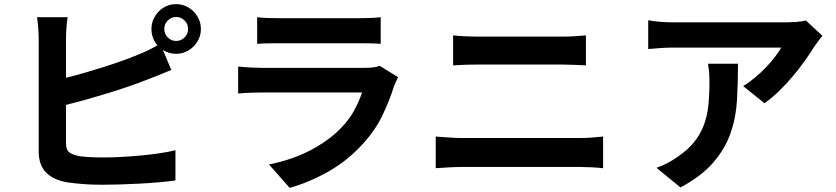

<svg xmlns="http://www.w3.org/2000/svg" viewBox="-20 -850 4040 928"><path d="M831 -652Q855 -652 872 -669Q889 -686 889 -710Q889 -734 872 -751Q855 -768 831 -768Q808 -768 791 -751Q774 -734 774 -710Q774 -686 791 -669Q808 -652 831 -652ZM299 -474Q343 -485 390 -498.5Q437 -512 482.5 -526.5Q528 -541 570 -556Q612 -571 645 -585Q669 -594 692 -605Q715 -616 741 -631Q727 -647 719.5 -667Q712 -687 712 -710Q712 -735 721.5 -756.5Q731 -778 747 -794.5Q763 -811 784.5 -820.5Q806 -830 831 -830Q856 -830 877.5 -820.5Q899 -811 915.5 -794.5Q932 -778 941.5 -756.5Q951 -735 951 -710Q951 -685 941.5 -663.5Q932 -642 915.5 -625.5Q899 -609 877.5 -599.5Q856 -590 831 -590Q795 -590 767 -609L808 -512Q779 -500 747.5 -487Q716 -474 691 -465Q653 -450 605.5 -433.5Q558 -417 506 -401Q454 -385 401 -370Q348 -355 299 -343V-158Q299 -126 314.5 -114Q330 -102 364 -95Q387 -92 416.5 -90.5Q446 -89 480 -89Q519 -89 566.5 -91.5Q614 -94 662 -98.5Q710 -103 753.5 -109.5Q797 -116 828 -124V22Q793 27 748.5 31Q704 35 656 37.5Q608 40 560.5 41.5Q513 43 472 43Q423 43 379.5 39.5Q336 36 304 31Q238 20 202.5 -16.5Q167 -53 167 -118V-663Q167 -671 166.5 -684Q166 -697 165 -711.5Q164 -726 162.5 -740.5Q161 -755 159 -767H307Q303 -744 301 -714Q299 -684 299 -663Z M1904 -477Q1899 -467 1893.5 -455Q1888 -443 1885 -435Q1862 -362 1828 -291.5Q1794 -221 1737 -158Q1661 -74 1568.5 -21.5Q1476 31 1380 58L1280 -55Q1394 -78 1482 -124.5Q1570 -171 1627 -230Q1668 -272 1692 -316.5Q1716 -361 1730 -403H1247Q1229 -403 1196 -402Q1163 -401 1131 -398V-528Q1163 -525 1193.5 -523.5Q1224 -522 1247 -522H1742Q1792 -522 1815 -532ZM1223 -767Q1244 -764 1272.5 -763Q1301 -762 1327 -762H1712Q1735 -762 1767 -763Q1799 -764 1820 -767V-638Q1800 -640 1768.5 -640.5Q1737 -641 1710 -641H1327Q1303 -641 1274 -640.5Q1245 -640 1223 -638Z M2086 -190Q2115 -188 2148.5 -185.5Q2182 -183 2211 -183H2785Q2811 -183 2840 -185Q2869 -187 2895 -190V-37Q2869 -40 2838.5 -41.5Q2808 -43 2785 -43H2211Q2182 -43 2148 -41Q2114 -39 2086 -37ZM2170 -679Q2197 -676 2229 -674.5Q2261 -673 2287 -673H2701Q2731 -673 2761 -675Q2791 -677 2812 -679V-534Q2790 -535 2758.5 -536.5Q2727 -538 2701 -538H2288Q2259 -538 2227.5 -537Q2196 -536 2170 -534Z M3547 -542Q3547 -449 3542 -364.5Q3537 -280 3510.5 -205Q3484 -130 3427.5 -64.5Q3371 1 3269 56L3153 -39Q3177 -47 3203.5 -60.5Q3230 -74 3258 -94Q3306 -127 3335.5 -164Q3365 -201 3381.5 -244.5Q3398 -288 3403.5 -339Q3409 -390 3409 -452Q3409 -475 3407.5 -496.5Q3406 -518 3402 -542ZM3955 -677Q3947 -667 3935 -651.5Q3923 -636 3916 -625Q3898 -596 3872 -559Q3846 -522 3814.5 -484.5Q3783 -447 3747.5 -412Q3712 -377 3675 -351L3572 -434Q3602 -452 3631 -476.5Q3660 -501 3684.5 -527Q3709 -553 3727.5 -577.5Q3746 -602 3756 -620H3235Q3203 -620 3175.5 -618Q3148 -616 3113 -613V-752Q3142 -747 3172.5 -744.5Q3203 -742 3235 -742H3774Q3784 -742 3799 -742.5Q3814 -743 3828.5 -744Q3843 -745 3855.5 -747Q3868 -749 3875 -751Z"/></svg>

Font: SpoqaHanSans-Bold
Style: Regular
Weight: 700
Designer: [Spoqa Han Sans] Dong-huui Kim \uAE40 \uB3D9 \uD718   [Noto Sans] Ryoko NISHIZUKA \u897F \u585A \u6DBC \u5B50  (kana & i
Foundry: Spoqa (http://www.spoqa-han-sans.com)
Version: Version 2.000